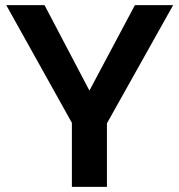

<svg xmlns="http://www.w3.org/2000/svg" viewBox="-20 -730 700 750"><path d="M153.9 -710 329.3 -376.1 507 -710H656.4L397.7 -248.2V0H260.8V-250.2L4.4 -710Z"/></svg>

Font: Raleway Thin
Style: Regular
Weight: 100
Designer: Matt McInerney, Pablo Impallari, Rodrigo Fuenzalida
Foundry: Matt McInerney, Pablo Impallari, Rodrigo Fuenzalida
Version: Version 4.026